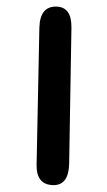

<svg xmlns="http://www.w3.org/2000/svg" viewBox="-20 -531 320 576"><path d="M148.9 -511.2Q99.6 -512.2 98.1 -447.3L89.8 -37.6Q88.4 23.9 140.6 24.4Q186.5 24.4 187.5 -41.5L194.3 -447.8Q195.3 -510.3 148.9 -511.2Z"/></svg>

Font: Comic Relief
Style: Regular
Weight: 400
Designer: Jeff Davis
Foundry: Loudifier
Version: Version 1.200; ttfautohint (v1.8.4.7-5d5b)